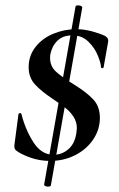

<svg xmlns="http://www.w3.org/2000/svg" viewBox="-20 -589 444 717"><path d="M272 -569Q278 -569 283 -566.5Q288 -564 287 -560L170 103Q169 108 159 108Q153 108 148.5 105.5Q144 103 145 99L262 -564Q262 -569 272 -569ZM167 -373Q167 -342 188.5 -322Q210 -302 257 -273Q304 -244 328.5 -217.5Q353 -191 353 -149Q353 -105 328 -68Q303 -31 260.5 -9.5Q218 12 167 12Q128 12 92 -1Q56 -14 39 -28Q32 -35 34 -49L49 -163Q50 -166 54.5 -166.5Q59 -167 60 -163Q75 -104 105 -57.5Q135 -11 180 -11Q211 -11 235 -31.5Q259 -52 265 -91Q267 -105 267 -110Q267 -134 254.5 -153Q242 -172 225.5 -185Q209 -198 175 -221Q133 -249 110 -274.5Q87 -300 87 -338Q87 -381 112.5 -413.5Q138 -446 179 -463Q220 -480 265 -480Q294 -480 323.5 -472Q353 -464 372 -455Q386 -447 384 -434L367 -338Q366 -334 361.5 -334.5Q357 -335 357 -339Q357 -352 345.5 -381Q334 -410 310 -433.5Q286 -457 250 -457Q215 -457 194.5 -437Q174 -417 168 -386Q167 -381 167 -373Z"/></svg>

Font: Cormorant Garamond
Style: Bold Italic
Weight: 700
Italic angle: -10°
Designer: Christian Thalmann (Catharsis Fonts)
Foundry: Catharsis Fonts
Version: Version 4.000